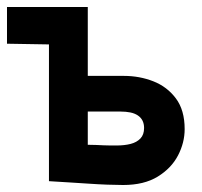

<svg xmlns="http://www.w3.org/2000/svg" viewBox="-20 -520 578 549"><path d="M0 -500V-395L120 -393H177V-500ZM334 -303H231V-500H120V-2Q120 -2 135.5 -1Q151 0 176.5 1.5Q202 3 231 5Q260 7 286.5 8Q313 9 332 9Q392 9 431 -15Q470 -39 489 -75.5Q508 -112 508 -151Q508 -205 483 -238.5Q458 -272 418.5 -287.5Q379 -303 334 -303ZM313 -104Q306 -104 296.5 -104Q287 -104 276.5 -104.5Q266 -105 254.5 -105.5Q243 -106 231 -106V-201H325Q340 -201 352.5 -198.5Q365 -196 374 -190Q383 -184 387.5 -175Q392 -166 392 -154Q392 -135 381.5 -124Q371 -113 353.5 -108.5Q336 -104 313 -104Z"/></svg>

Font: Advent Pro
Style: Bold
Weight: 700
Designer: VivaRado, Andreas Kalpakidis
Foundry: VivaRado, Andreas Kalpakidis
Version: Version 3.000